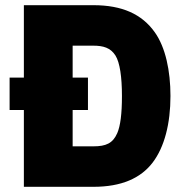

<svg xmlns="http://www.w3.org/2000/svg" viewBox="-20 -720 705 740"><path d="M577 -595C527 -666 450 -700 340 -700H72V-421H17V-296H72V0H340C448 0 522 -33 568 -93C614 -153 637 -244 637 -350C637 -447 618 -537 577 -595ZM432 -207C415 -168 389 -156 340 -156H260V-296H319V-421H260V-544H339C378 -544 406 -536 425 -506C442 -479 450 -423 450 -350C450 -281 444 -235 432 -207Z"/></svg>

Font: Arthouse Owned Black
Style: Regular
Weight: 900
Designer: Jeremy Tribby
Foundry: Tribby Type
Version: Version 1.000;PS 001.000;hotconv 1.0.88;makeotf.lib2.5.64775